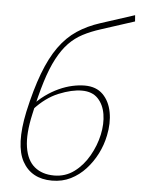

<svg xmlns="http://www.w3.org/2000/svg" viewBox="-52 -752 586 799"><g transform="rotate(5 241.0 -353.0)"><path d="M195 5Q152 5 121 -12Q90 -29 71.5 -62.5Q53 -96 51 -148Q49 -200 64 -271Q85 -366 110.5 -433.5Q136 -501 168.5 -546.5Q201 -592 243 -620Q285 -648 338 -665L480 -711L482 -685L343 -640Q302 -627 269.5 -610Q237 -593 211.5 -566.5Q186 -540 164.5 -499.5Q143 -459 125 -401Q107 -343 90 -264Q71 -180 79.5 -125Q88 -70 120 -43.5Q152 -17 202 -17Q249 -17 285.5 -44Q322 -71 346.5 -114Q371 -157 381 -203Q391 -249 384.5 -289Q378 -329 354 -354Q330 -379 287 -379Q245 -379 191 -357Q137 -335 90 -283L81 -294Q106 -323 133.5 -343Q161 -363 189.5 -376Q218 -389 245.5 -395Q273 -401 297 -401Q345 -401 373 -373Q401 -345 409.5 -299.5Q418 -254 407 -202Q399 -162 380.5 -125.5Q362 -89 335 -59.5Q308 -30 273 -12.5Q238 5 195 5Z"/></g></svg>

Font: Ysabeau Office Thin
Style: Italic
Weight: 250
Italic angle: -12°
Designer: Christian Thalmann (Catharsis Fonts)
Version: Version 2.001;gftools[0.9.30]; featfreeze: tnum,lnum,ss02